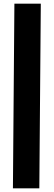

<svg xmlns="http://www.w3.org/2000/svg" viewBox="-20 -958 291 1040"><path d="M193 62H50L58 -938H201Z"/></svg>

Font: Covid19
Style: Regular
Weight: 400
Designer: Peter Wiegel
Foundry: (c) CAT - Ing. Peter Wiegel.  for Rudolf Maass + Partner GmbH
Version: Version 001.000